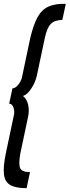

<svg xmlns="http://www.w3.org/2000/svg" viewBox="-20 -763 364 1004"><path d="M119 221 137 137Q96.5 137 86.2 117.8Q76 98.5 86 41L127 -153Q134 -187 126.8 -216.8Q119.5 -246.5 100 -261Q122 -267.5 143.5 -299.8Q165 -332 173 -369L214 -563Q225.5 -617 245.2 -637.5Q265 -658 306 -659L324 -743Q269 -744.5 233.8 -728.8Q198.5 -713 176.5 -673.2Q154.5 -633.5 138 -563L97 -369Q93.5 -343.5 77.2 -322.2Q61 -301 45 -301L28 -221Q44 -220.5 51 -199Q58 -177.5 51 -153L10 41Q-4 110 0.8 149.2Q5.5 188.5 34.2 204.8Q63 221 119 221Z"/></svg>

Font: League Gothic Condensed Italic
Style: Regular
Weight: 400
Width: 3
Designer: The League of Moveable Type
Version: Version 1.600; ttfautohint (v1.8.3)